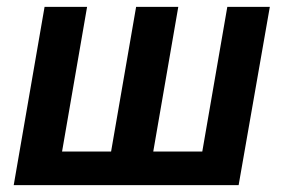

<svg xmlns="http://www.w3.org/2000/svg" viewBox="-20 -540 826 560"><path d="M570 -98H427L500 -520H377L304 -98H161L234 -520H110L20 0H676L767 -520H643Z"/></svg>

Font: Fixel Text 20240404 SemiBold
Style: Italic
Weight: 600
Width: 4
Italic angle: -10°
Designer: AlfaBravo + MacPaw
Foundry: Kyrylo Tkachov, Marchela Mozhyna, Serhii Makarenko, Maria Weinstein, Zakhar Kryvoshyya
Version: Version 1.211;Glyphs 3.2 (3225)